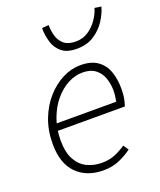

<svg xmlns="http://www.w3.org/2000/svg" viewBox="-137 -809 754 906"><g transform="rotate(-20 240.0 -355.5)"><path d="M226 12Q142 12 92 -38.5Q42 -89 42 -186Q42 -254 63.5 -310Q85 -366 121 -406.5Q157 -447 201 -469.5Q245 -492 292 -492Q344 -492 376 -470Q408 -448 422 -409.5Q436 -371 436 -322Q436 -305 434.5 -289.5Q433 -274 429.5 -261Q426 -248 423 -237H75L82 -272H392Q395 -287 396.5 -300Q398 -313 398 -328Q398 -360 387.5 -389.5Q377 -419 353 -437.5Q329 -456 288 -456Q251 -456 214.5 -436.5Q178 -417 148.5 -381.5Q119 -346 101 -297Q83 -248 83 -191Q83 -129 103.5 -92.5Q124 -56 157.5 -40Q191 -24 231 -24Q268 -24 297 -36Q326 -48 352 -66L370 -40Q342 -19 306.5 -3.5Q271 12 226 12ZM303 -570Q255 -570 228.5 -592Q202 -614 192 -648Q182 -682 182 -718L216 -721Q216 -692 224 -665Q232 -638 252.5 -621Q273 -604 311 -604Q346 -604 373.5 -622Q401 -640 420 -667.5Q439 -695 447 -723L480 -718Q471 -685 449 -651Q427 -617 391 -593.5Q355 -570 303 -570Z"/></g></svg>

Font: Source Sans 3 ExtraLight Light
Style: Italic
Weight: 300
Italic angle: -11°
Version: Version 3.052;hotconv 1.1.0;makeotfexe 2.6.0